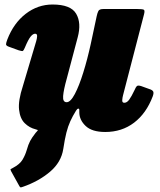

<svg xmlns="http://www.w3.org/2000/svg" viewBox="-20 -560 710 851"><path d="M12.5 -385Q40.5 -457.5 94 -498.8Q147.5 -540 213 -540Q293.5 -540 317.5 -499.2Q341.5 -458.5 324.5 -395L275.5 -210Q262 -162 259.8 -134.5Q257.5 -107 275.5 -107Q292.5 -107 311.8 -143.5Q331 -180 349.2 -238.8Q367.5 -297.5 382 -364L408.5 -488Q411.5 -502.5 416 -511.2Q420.5 -520 438 -520H589Q610.5 -520 616.8 -517.2Q623 -514.5 618.5 -497L525.5 -138.5Q522.5 -127.5 521.8 -116Q521 -104.5 531 -104.5Q542.5 -104.5 552.5 -118Q562.5 -131.5 577 -162Q581.5 -173 586.2 -178Q591 -183 605.5 -178.5L641.5 -165.5Q655 -161.5 658.8 -154.8Q662.5 -148 657 -133Q628.5 -57.5 574.2 -16.2Q520 25 446.5 25Q387.5 25 359.5 -1.8Q331.5 -28.5 331.5 -62.5V-72.5Q331.5 -79 326.8 -78.5Q322 -78 317 -69.5Q302 -45.5 291.8 -23Q281.5 -0.5 274.2 28.2Q267 57 260.5 100Q251.5 159 201.8 201.2Q152 243.5 81.5 268Q73 271 70.8 270.5Q68.5 270 64.5 262.5L29 198.5Q25 191 27.8 189.2Q30.5 187.5 37.5 184Q68 168 80 147.5Q92 127 98 106.5Q105.5 80 113.5 65Q121.5 50 136 31.5Q137 30 138.5 28.2Q140 26.5 141.5 25Q144.5 21 147 18.5Q149.5 16 142.5 14.5Q141 14.5 139.8 14Q138.5 13.5 137.5 13Q110.5 6.5 89.8 -13.8Q69 -34 64.5 -73.8Q60 -113.5 81.5 -179L140.5 -377.5Q144 -389 144.5 -399.8Q145 -410.5 135.5 -410.5Q126 -410.5 115.5 -397.5Q105 -384.5 90 -348.5Q85 -337 81.8 -334.5Q78.5 -332 63 -337L19 -353Q6.5 -357.5 6.8 -364Q7 -370.5 12.5 -385Z"/></svg>

Font: Besley* Narrow Fatface
Style: Italic
Weight: 900
Width: 4
Italic angle: -13°
Designer: Owen Earl
Foundry: indestructible type*
Version: Version 3.000; ttfautohint (v1.8.3)